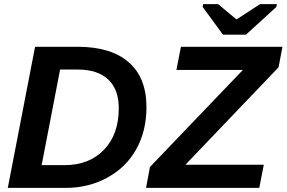

<svg xmlns="http://www.w3.org/2000/svg" viewBox="-20 -916 1397 936"><path d="M151 -688H358Q521 -688 607.5 -612.5Q694 -537 694 -394Q694 -278 645 -190Q597 -102 505 -51Q413 0 300 0H18ZM273 -577 183 -111H295Q415 -111 487 -186Q559 -261 559 -388Q559 -480 507.5 -528.5Q456 -577 359 -577ZM1266 -113 1244 0H692L711 -102L1164 -575H840L862 -688H1357L1338 -588L884 -113ZM1327 -882 1179 -747H1067L968 -882L970 -896H1043L1132 -822H1134L1248 -896H1330Z"/></svg>

Font: Libra Sans
Style: Bold Italic
Weight: 700
Italic angle: -12°
Foundry: Context Ltd
Version: Version 1.002